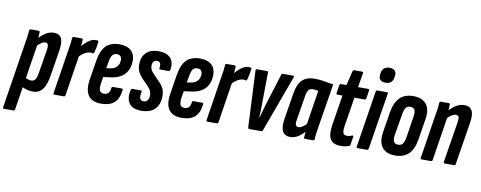

<svg xmlns="http://www.w3.org/2000/svg" viewBox="-91 -1036 3922 1566"><g transform="rotate(10 1870.5 -253.0)"><path d="M194 6Q171 6 144.5 -1.5Q118 -9 97 -21L110 -101Q125 -91 139 -86Q153 -81 167 -81Q188 -81 200 -97Q212 -113 218 -153L251 -353Q255 -381 249.5 -394Q244 -407 228 -407Q212 -407 192.5 -393.5Q173 -380 153 -358L150 -417Q183 -457 216 -477Q249 -497 283 -497Q328 -497 345 -465Q362 -433 351 -362L317 -150Q304 -67 274.5 -30.5Q245 6 194 6ZM-10 185Q-22 185 -20 174L65 -367Q73 -411 76 -437Q79 -463 80 -480Q81 -491 92 -491H157Q167 -491 167 -480Q167 -463 164.5 -438Q162 -413 160 -394L166 -375L79 174Q77 185 67 185Z M375 0Q363 0 365 -11L421 -367Q428 -405 431.5 -433Q435 -461 436 -480Q437 -491 448 -491H513Q523 -491 523 -480Q523 -462 520.5 -436.5Q518 -411 516 -394L521 -375L464 -11Q462 0 452 0ZM507 -332 515 -422Q529 -440 547 -457Q565 -474 585.5 -485.5Q606 -497 628 -497Q634 -497 638.5 -497Q643 -497 647 -496Q653 -494 652 -485Q650 -464 645.5 -441Q641 -418 635 -396Q631 -384 624 -386Q619 -388 615 -388.5Q611 -389 604 -389Q588 -389 571 -382Q554 -375 538 -362Q522 -349 507 -332Z M760 6Q686 6 654.5 -38.5Q623 -83 636 -169L662 -332Q676 -419 715.5 -458Q755 -497 827 -497Q888 -497 921.5 -468Q955 -439 955 -385Q955 -316 917.5 -273Q880 -230 805 -220L741 -211L732 -156Q726 -115 735 -96.5Q744 -78 769 -78Q793 -78 806 -91.5Q819 -105 822 -135Q823 -145 833 -145H905Q917 -145 915 -134Q908 -63 870.5 -28.5Q833 6 760 6ZM753 -286 786 -291Q821 -296 840 -317.5Q859 -339 859 -371Q859 -414 819 -414Q794 -414 781.5 -397Q769 -380 762 -338Z M1092 6Q1019 6 991.5 -36Q964 -78 980 -146Q983 -157 993 -157H1060Q1066 -157 1069 -153.5Q1072 -150 1070 -146Q1062 -110 1069 -91.5Q1076 -73 1100 -73Q1120 -73 1131.5 -88Q1143 -103 1143 -129Q1143 -151 1135.5 -167Q1128 -183 1109 -203L1059 -254Q1037 -277 1024.5 -302.5Q1012 -328 1012 -363Q1012 -427 1048.5 -462Q1085 -497 1150 -497Q1217 -497 1249 -462.5Q1281 -428 1270 -364Q1268 -352 1259 -352H1189Q1178 -352 1180 -364Q1185 -389 1177.5 -403Q1170 -417 1151 -417Q1133 -417 1123 -405Q1113 -393 1113 -370Q1113 -353 1119 -339.5Q1125 -326 1142 -308L1190 -258Q1219 -231 1231.5 -204Q1244 -177 1244 -139Q1244 -73 1206 -33.5Q1168 6 1092 6Z M1427 6Q1353 6 1321.5 -38.5Q1290 -83 1303 -169L1329 -332Q1343 -419 1382.5 -458Q1422 -497 1494 -497Q1555 -497 1588.5 -468Q1622 -439 1622 -385Q1622 -316 1584.5 -273Q1547 -230 1472 -220L1408 -211L1399 -156Q1393 -115 1402 -96.5Q1411 -78 1436 -78Q1460 -78 1473 -91.5Q1486 -105 1489 -135Q1490 -145 1500 -145H1572Q1584 -145 1582 -134Q1575 -63 1537.5 -28.5Q1500 6 1427 6ZM1420 -286 1453 -291Q1488 -296 1507 -317.5Q1526 -339 1526 -371Q1526 -414 1486 -414Q1461 -414 1448.5 -397Q1436 -380 1429 -338Z M1642 0Q1630 0 1632 -11L1688 -367Q1695 -405 1698.5 -433Q1702 -461 1703 -480Q1704 -491 1715 -491H1780Q1790 -491 1790 -480Q1790 -462 1787.5 -436.5Q1785 -411 1783 -394L1788 -375L1731 -11Q1729 0 1719 0ZM1774 -332 1782 -422Q1796 -440 1814 -457Q1832 -474 1852.5 -485.5Q1873 -497 1895 -497Q1901 -497 1905.5 -497Q1910 -497 1914 -496Q1920 -494 1919 -485Q1917 -464 1912.5 -441Q1908 -418 1902 -396Q1898 -384 1891 -386Q1886 -388 1882 -388.5Q1878 -389 1871 -389Q1855 -389 1838 -382Q1821 -375 1805 -362Q1789 -349 1774 -332Z M1989 0Q1978 0 1977 -11L1955 -480Q1955 -491 1966 -491H2048Q2059 -491 2058 -480L2055 -232Q2055 -200 2054.5 -170.5Q2054 -141 2052 -106H2054Q2063 -139 2071.5 -169.5Q2080 -200 2090 -233L2167 -480Q2170 -491 2179 -491H2264Q2275 -491 2272 -480L2100 -11Q2097 0 2089 0Z M2327 6Q2283 6 2264 -26.5Q2245 -59 2256 -130L2291 -346Q2304 -427 2340.5 -462Q2377 -497 2443 -497Q2488 -497 2525 -489.5Q2562 -482 2599 -478L2542 -125Q2536 -86 2532 -58.5Q2528 -31 2528 -11Q2527 0 2516 0H2451Q2440 0 2440 -11Q2441 -21 2442 -33Q2443 -45 2444 -58Q2418 -29 2388.5 -11.5Q2359 6 2327 6ZM2381 -85Q2395 -85 2411.5 -95.5Q2428 -106 2444 -123L2488 -404Q2477 -407 2466 -408.5Q2455 -410 2443 -410Q2420 -410 2407.5 -395Q2395 -380 2389 -340L2356 -138Q2351 -109 2357.5 -97Q2364 -85 2381 -85Z M2745 6Q2682 6 2659 -31Q2636 -68 2649 -151L2689 -401H2648Q2636 -401 2638 -413L2649 -480Q2651 -491 2660 -491H2706L2735 -610Q2739 -621 2747 -621H2812Q2824 -621 2822 -610L2802 -491H2886Q2898 -491 2895 -480L2885 -413Q2883 -401 2873 -401H2788L2749 -156Q2743 -114 2751 -99Q2759 -84 2781 -84Q2794 -84 2804.5 -87Q2815 -90 2825 -94Q2829 -96 2832 -93Q2835 -90 2834 -85L2823 -17Q2822 -8 2812 -5Q2799 0 2781.5 3Q2764 6 2745 6Z M2886 0Q2874 0 2876 -11L2950 -480Q2952 -491 2962 -491H3040Q3045 -491 3048 -488.5Q3051 -486 3050 -480L2975 -11Q2973 0 2963 0ZM3016 -565Q2988 -565 2973 -579.5Q2958 -594 2962 -621L2963 -635Q2967 -663 2984 -677Q3001 -691 3029 -691Q3057 -691 3072 -676.5Q3087 -662 3083 -635L3081 -621Q3078 -594 3061 -579.5Q3044 -565 3016 -565Z M3195 6Q3123 6 3088.5 -37Q3054 -80 3067 -164L3094 -334Q3108 -417 3148.5 -457Q3189 -497 3260 -497Q3333 -497 3368 -454Q3403 -411 3389 -327L3362 -158Q3349 -75 3308 -34.5Q3267 6 3195 6ZM3206 -85Q3231 -85 3243.5 -102Q3256 -119 3263 -161L3289 -328Q3296 -370 3286.5 -388.5Q3277 -407 3251 -407Q3225 -407 3213 -390Q3201 -373 3194 -330L3166 -163Q3159 -122 3169 -103.5Q3179 -85 3206 -85Z M3608 0Q3596 0 3597 -11L3652 -352Q3657 -382 3651 -394.5Q3645 -407 3628 -407Q3612 -407 3593.5 -395.5Q3575 -384 3555 -362L3550 -420Q3581 -457 3614.5 -477Q3648 -497 3682 -497Q3728 -497 3746 -464.5Q3764 -432 3752 -361L3696 -11Q3695 0 3685 0ZM3416 0Q3404 0 3406 -11L3462 -367Q3469 -405 3472.5 -433Q3476 -461 3477 -480Q3478 -491 3489 -491H3554Q3564 -491 3564 -480Q3564 -462 3561.5 -436.5Q3559 -411 3557 -394L3562 -375L3505 -11Q3503 0 3493 0Z"/></g></svg>

Font: Sofia Sans Extra Condensed
Style: Bold Italic
Weight: 700
Italic angle: -9°
Designer: Botio Nikoltchev, Ani Petrova
Foundry: lettersoup
Version: Version 4.101